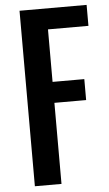

<svg xmlns="http://www.w3.org/2000/svg" viewBox="-57 -872 517 909"><g transform="rotate(-5 201.5 -417.0)"><path d="M71.3 0V-834H390.1V-734.4H197.8V-484.9H348.6V-385.3H197.8V0Z"/></g></svg>

Font: FjallaOne
Style: Regular
Weight: 400
Designer: Irina Smirnova
Foundry: Irina Smirnova
Version: Version 1.001